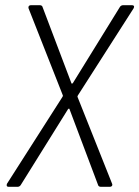

<svg xmlns="http://www.w3.org/2000/svg" viewBox="-20 -720 537 740"><path d="M13 0H48C52 0 57 -2 60 -7L242 -299C244 -302 248 -302 248 -299L358 -7C359 -2 364 0 369 0H404C410 0 415 -5 412 -12L279 -346C278 -348 279 -350 280 -352L495 -688C499 -695 496 -700 489 -700H455C450 -700 445 -698 442 -693L261 -400C259 -397 255 -397 255 -400L144 -693C143 -698 138 -700 133 -700H99C92 -700 88 -695 90 -688L222 -353C223 -351 222 -349 221 -347L7 -12C4 -5 6 0 13 0Z"/></svg>

Font: Barlow Semi Condensed Light
Style: Italic
Weight: 300
Width: 4
Italic angle: -7°
Designer: Jeremy Tribby
Foundry: Tribby Type
Version: Version 1.422;hotconv 1.0.109;makeotfexe 2.5.65596